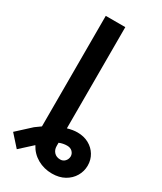

<svg xmlns="http://www.w3.org/2000/svg" viewBox="-295 -808 922 1094"><g transform="rotate(30 166.0 -261.0)"><path d="M243.3 204.5Q190.7 204.5 147.5 179.9Q104.4 155.2 81.3 111.2L1.1 184.3L-66.4 109L23.4 26.6Q41.2 12.8 60.4 0V-727.3H188.9V-61.4Q224.1 -71.7 253.6 -71.7Q296.2 -71.7 328.7 -53.8Q361.2 -35.9 379.6 -5.3Q398.1 25.2 398.1 63.2Q398.1 100.9 379.1 133.2Q360.1 165.5 325.5 185Q290.8 204.5 243.3 204.5ZM244.3 111.5Q263.1 111.5 275.4 98Q287.6 84.5 288 65.7Q287.6 48.7 274.9 35.9Q262.1 23.1 240.1 23.1Q213.8 23.1 188.9 33.4V55.4Q188.9 79.5 203.8 95.5Q218.8 111.5 244.3 111.5Z"/></g></svg>

Font: Linik Sans SemiBold
Style: Regular
Weight: 600
Designer: Rasmus Andersson (font), Cristiano Sobral (main changes)
Foundry: rsms
Version: Version 3.018;June 1, 2022;FontCreator 14.0.0.2814 64-bit; t